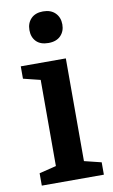

<svg xmlns="http://www.w3.org/2000/svg" viewBox="-87 -810 505 856"><g transform="rotate(-10 165.5 -382.0)"><path d="M108 -465 31 -484V-540H235V-75L312 -56V0H31V-56L108 -75ZM97 -692Q97 -724 116.5 -744Q136 -764 171 -764Q206 -764 226 -744Q246 -724 246 -692Q246 -661 226.5 -641Q207 -621 171 -621Q135 -621 116 -640.5Q97 -660 97 -692Z"/></g></svg>

Font: Domine
Style: Regular
Weight: 400
Designer: Pablo Impallari, Rodrigo Fuenzalida, Brenda Gallo
Foundry: Pablo Impallari, Rodrigo Fuenzalida, Brenda Gallo
Version: Version 2.000;September 19, 2022;FontCreator 14.0.0.2877 64-